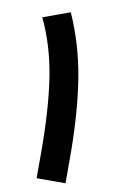

<svg xmlns="http://www.w3.org/2000/svg" viewBox="-79 -710 461 754"><g transform="rotate(10 152.0 -332.5)"><path d="M237.3 -101.6C237.3 -214.4 230.5 -316.9 216.3 -408.2C202.1 -499.5 176.8 -585.4 141.1 -665L34.2 -626C66.9 -558.1 89.8 -482.4 103 -398.9C115.7 -315.4 122.1 -216.8 122.1 -103V0H237.3Z"/></g></svg>

Font: Vazirmatn SemiBold
Style: Regular
Weight: 600
Designer: Saber Rastikerdar
Foundry: Saber Rastikerdar
Version: Version 33.003